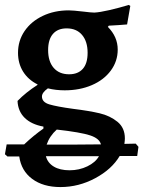

<svg xmlns="http://www.w3.org/2000/svg" viewBox="-34 -516 581 778"><path d="M522 116H451Q419 170 352 206Q285 242 211 242Q141 242 96.5 209Q52 176 44 118H-4L-14 109L-7 69H64Q102 33 142 5V-3Q93 -12 66 -38.5Q39 -65 37 -107Q71 -142 118 -172V-174Q80 -193 59.5 -226Q39 -259 39 -302Q39 -351 65.5 -390Q92 -429 139 -451.5Q186 -474 245 -474Q261 -474 304 -469Q336 -465 348 -465Q370 -466 409 -475Q448 -484 488 -496L494 -492L481 -417Q448 -414 407 -412L403 -407Q443 -367 443 -315Q443 -268 415 -230Q387 -192 338 -171Q289 -150 228 -150Q192 -150 160 -158Q136 -141 136 -125Q136 -102 166 -93Q196 -84 262 -75Q327 -67 369.5 -57Q412 -47 442 -22.5Q472 2 472 45Q472 53 470 67L516 66L527 79ZM161 -313Q161 -267 183.5 -241Q206 -215 246 -215Q282 -215 301.5 -237Q321 -259 321 -302Q321 -348 298.5 -374.5Q276 -401 236 -401Q200 -401 180.5 -378.5Q161 -356 161 -313ZM155 70H255L375 69Q369 45 331 32.5Q293 20 196 9Q167 35 155 70ZM367 117H238H152Q159 144 184 159Q209 174 248 174Q287 174 320 158Q353 142 367 117Z"/></svg>

Font: Alegreya
Style: Bold
Weight: 700
Designer: Juan Pablo del Peral
Foundry: Huerta Tipografica
Version: Version 2.008; ttfautohint (v1.8)